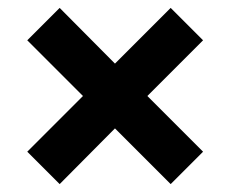

<svg xmlns="http://www.w3.org/2000/svg" viewBox="-20 -529 583 486"><path d="M494 -145 412 -63 271 -204 131 -63 49 -145 190 -286 49 -427 131 -509 271 -368 412 -509 494 -427 353 -286Z"/></svg>

Font: Viga
Style: Regular
Weight: 400
Designer: Oscar Yáñez
Foundry: Fontstage
Version: Version 1.001